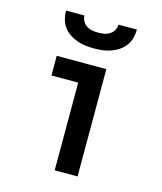

<svg xmlns="http://www.w3.org/2000/svg" viewBox="-112 -833 774 916"><g transform="rotate(15 275.0 -375.0)"><path d="M245 0V-433H113V-530H358V0ZM275 -610Q254 -610 233 -612.5Q212 -615 192 -622Q172 -629 154 -641Q136 -653 123.5 -670Q111 -687 105.5 -708Q100 -729 100 -750H191Q191 -735 198.5 -722Q206 -709 218.5 -701Q231 -693 245.5 -690.5Q260 -688 275 -688Q290 -688 304.5 -690.5Q319 -693 331.5 -701Q344 -709 351.5 -722Q359 -735 359 -750H450Q450 -729 444.5 -708Q439 -687 426.5 -670Q414 -653 396 -641Q378 -629 358 -622Q338 -615 317 -612.5Q296 -610 275 -610Z"/></g></svg>

Font: Lode Term
Style: Bold
Weight: 700
Monospace: yes
Designer: Belleve Invis
Foundry: Belleve Invis
Version: Version 29.2.0